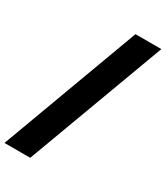

<svg xmlns="http://www.w3.org/2000/svg" viewBox="-280 -937 998 1154"><g transform="rotate(30 218.5 -360.0)"><path d="M485.8 -839.8 129.9 120.1H-48.8L306.2 -839.8Z"/></g></svg>

Font: Cooper Hewitt
Style: Heavy Italic
Weight: 714
Designer: Village Type and Design LLC
Foundry: Cooper Hewitt Smithsonian Design Museum
Version: 1.000